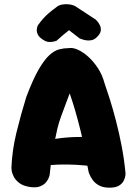

<svg xmlns="http://www.w3.org/2000/svg" viewBox="-20 -866 635 890"><path d="M120 1Q87 -4 69 -18Q51 -32 43 -48.5Q35 -65 34 -77Q33 -89 33 -89Q36 -168 56 -250.5Q76 -333 102 -417Q133 -499 159.5 -544.5Q186 -590 209.5 -611Q233 -632 255 -637.5Q277 -643 300 -643Q317 -646 340 -636Q363 -626 387.5 -604.5Q412 -583 433 -551.5Q454 -520 465 -479Q475 -451 489 -406.5Q503 -362 517.5 -306.5Q532 -251 544 -188.5Q556 -126 562 -61Q562 -61 561 -51.5Q560 -42 553.5 -28.5Q547 -15 531.5 -5.5Q516 4 487 4Q458 4 439 -6.5Q420 -17 409.5 -32Q399 -47 395 -57.5Q391 -68 391 -68Q378 -132 370 -180Q362 -228 354 -258Q340 -314 328 -355Q316 -396 303 -433Q295 -411 284 -382.5Q273 -354 262.5 -324.5Q252 -295 246 -270Q238 -230 232 -204.5Q226 -179 223 -159Q220 -139 217 -115.5Q214 -92 210 -54Q210 -54 207 -44.5Q204 -35 195 -23Q186 -11 168 -3Q150 5 120 1ZM139 -88 153 -206Q200 -217 244.5 -223.5Q289 -230 335.5 -231Q382 -232 435 -227L450 -89Q415 -95 374 -99Q333 -103 290.5 -103.5Q248 -104 209 -100.5Q170 -97 139 -88ZM178 -683Q161 -694 155.5 -705.5Q150 -717 150.5 -726.5Q151 -736 153 -742Q155 -748 155 -748Q168 -766 180 -779.5Q192 -793 206.5 -805.5Q221 -818 243 -834Q252 -842 269 -845Q286 -848 305.5 -845Q325 -842 340 -830L424 -775Q424 -775 430.5 -768Q437 -761 443 -749Q449 -737 447 -723Q445 -709 428 -693Q417 -682 403 -679.5Q389 -677 377 -679.5Q365 -682 357 -685Q349 -688 349 -688L300 -726Q287 -716 271.5 -703Q256 -690 242 -677Q242 -677 232 -674Q222 -671 207.5 -671.5Q193 -672 178 -683Z"/></svg>

Font: Sour Gummy Black ExtraBold
Style: Regular
Weight: 800
Version: Version 1.000